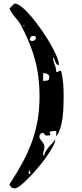

<svg xmlns="http://www.w3.org/2000/svg" viewBox="-20 -847 458 1068"><path d="M276 -527Q276 -504 284 -487Q292 -470 293 -447Q294 -446 297 -446Q299 -446 300 -447Q301 -447 306.5 -450Q312 -453 313 -453Q314 -454 317 -454Q319 -454 320 -453Q329 -417 331.5 -382Q334 -347 334 -310Q334 -286 333 -256Q332 -226 328.5 -196Q325 -166 316.5 -137.5Q308 -109 293 -87V-119Q264 -119 259.5 -115Q255 -111 257.5 -106Q260 -101 260 -97Q260 -93 240 -93Q231 -93 228 -100Q225 -107 217 -107Q209 -107 204 -100.5Q199 -94 199 -87Q199 -79 203.5 -73Q208 -67 213 -61Q218 -55 222.5 -47.5Q227 -40 227 -30Q227 -19 223.5 -9.5Q220 0 220 10V13Q222 18 227 20Q227 7 234 -5Q241 -17 251 -28.5Q261 -40 271 -51Q281 -62 287 -73V-70Q287 -55 273 -29.5Q259 -4 237.5 26.5Q216 57 189.5 88Q163 119 138.5 144Q114 169 93.5 185Q73 201 63 201Q53 201 45.5 196.5Q38 192 33 180Q34 178 35 175Q36 171 40 167Q79 107 108.5 51.5Q138 -4 158.5 -61Q179 -118 189.5 -179.5Q200 -241 200 -313Q200 -421 175 -513.5Q150 -606 100 -700Q86 -727 65.5 -749.5Q45 -772 33 -800L60 -827H63Q78 -827 102.5 -807Q127 -787 154 -755Q181 -723 208.5 -684Q236 -645 258 -607Q280 -569 294 -536.5Q308 -504 308 -485Q301 -485 296 -490Q291 -495 288 -501.5Q285 -508 283 -515Q281 -522 280 -527ZM113 -700Q116 -701 116 -703.5Q116 -706 113 -707Q110 -707 110 -703Q110 -699 113 -700ZM180 -637Q180 -643 175.5 -645Q171 -647 166 -647Q160 -647 154.5 -644.5Q149 -642 147 -633Q144 -624 149.5 -621.5Q155 -619 160 -619Q167 -619 173.5 -624Q180 -629 180 -637ZM220 -397Q236 -397 245 -399.5Q254 -402 254 -418Q254 -430 245 -435Q236 -440 223 -440H220ZM149 120Q149 115 147.5 108.5Q146 102 140 100V120Z"/></svg>

Font: Genkaimincho
Style: Regular
Weight: 800
Designer: Dr. Ken Lunde (project architect, glyph set definition & overall production); Masataka HATTORI \u670D \u90E8 \u6B63 \u8C
Foundry: Adobe Systems Incorporated
Version: Version 1.00